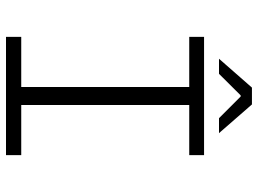

<svg xmlns="http://www.w3.org/2000/svg" viewBox="-130 -730 860 640"><g transform="rotate(90 300.0 -410.0)"><path d="M175.8 -710 272 -819.8H328.1L423.8 -710H374L301.8 -782.2H297.9L226.1 -710ZM103 0V-50.8H270V-610.8H103V-660.2H497.1V-610.8H330.1V-50.8H497.1V0Z"/></g></svg>

Font: Office Code Pro Light
Style: Regular
Weight: 300
Designer: Nathan Rutzky & Paul D. Hunt
Foundry: Adobe Systems Incorporated
Version: Version 1.004;PS 001.004;hotconv 1.0.70;makeotf.lib2.5.58329